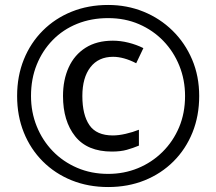

<svg xmlns="http://www.w3.org/2000/svg" viewBox="-20 -744 872 774"><path d="M431 -133Q332 -133 283 -194.5Q234 -256 234 -357Q234 -422 257 -472.5Q280 -523 325 -551.5Q370 -580 435 -580Q466 -580 498 -572Q530 -564 558 -550L529 -489Q504 -502 480.5 -508.5Q457 -515 436 -515Q377 -515 344.5 -473Q312 -431 312 -357Q312 -281 340.5 -239.5Q369 -198 435 -198Q458 -198 486.5 -204.5Q515 -211 540 -221V-157Q516 -147 491 -140Q466 -133 431 -133ZM416 10Q336 10 269 -17Q202 -44 152.5 -93.5Q103 -143 76 -210Q49 -277 49 -357Q49 -437 76 -504Q103 -571 152.5 -620.5Q202 -670 269 -697Q336 -724 416 -724Q492 -724 558.5 -697Q625 -670 675.5 -620.5Q726 -571 754.5 -504Q783 -437 783 -357Q783 -277 756 -210Q729 -143 679.5 -93.5Q630 -44 563 -17Q496 10 416 10ZM416 -43Q480 -43 536 -66Q592 -89 635 -131.5Q678 -174 702 -231Q726 -288 726 -357Q726 -422 703 -479Q680 -536 638.5 -579Q597 -622 540.5 -646.5Q484 -671 416 -671Q348 -671 291 -648Q234 -625 192.5 -582.5Q151 -540 128 -483Q105 -426 105 -357Q105 -292 128 -235Q151 -178 192.5 -135Q234 -92 291 -67.5Q348 -43 416 -43Z"/></svg>

Font: Noto Sans Sinhala
Style: Regular
Weight: 400
Designer: Jelle Bosma - Monotype Design Team
Foundry: Monotype Imaging Inc.
Version: Version 2.006